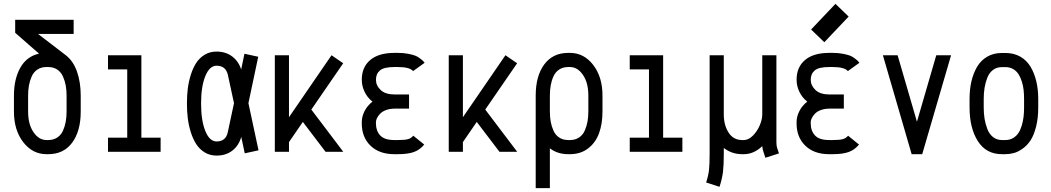

<svg xmlns="http://www.w3.org/2000/svg" viewBox="-20 -786 5442 994"><path d="M324.7 -291.5Q324.7 -319.3 320.3 -343.5Q315.9 -367.7 305.9 -390.1Q295.9 -412.6 276.4 -425.8Q256.8 -439 229.5 -439H220.7Q193.4 -439 173.8 -426Q154.3 -413.1 144.3 -390.6Q134.3 -368.2 129.9 -344Q125.5 -319.8 125.5 -291.5V-208.5Q125.5 -142.6 153.3 -101.8Q181.2 -61 220.7 -61H229.5Q256.8 -61 276.4 -74Q295.9 -86.9 305.9 -109.1Q315.9 -131.3 320.3 -155.8Q324.7 -180.2 324.7 -208.5ZM58.6 -683.6H361.3V-610.4H176.8L320.8 -500Q359.4 -470.2 378.7 -415Q397.9 -359.9 397.9 -291.5V-208.5Q397.9 -107.4 353.8 -47.6Q309.6 12.2 229.5 12.2H220.7Q148.4 12.2 100.3 -50Q52.2 -112.3 52.2 -208.5V-291.5Q52.2 -377 85.2 -435.5Q118.2 -494.1 182.1 -508.3L58.6 -616.2Z M539.1 -500H711.9V-73.2H811.5V0H539.1V-73.2H638.7V-426.8H539.1Z M1266.1 -252 1318.4 -7.8 1247.1 7.8 1229 -77.1Q1216.3 -32.2 1182.9 -6.3Q1149.4 19.5 1101.1 19.5Q1066.9 19.5 1040 3.2Q1013.2 -13.2 996.1 -39.6Q979 -65.9 967.8 -101.8Q956.5 -137.7 952.1 -174.3Q947.8 -210.9 947.8 -250.5Q947.8 -290 952.1 -326.4Q956.5 -362.8 967.8 -398.7Q979 -434.6 996.1 -460.7Q1013.2 -486.8 1040 -502.9Q1066.9 -519 1101.1 -519Q1148.4 -519 1181.9 -493.9Q1215.3 -468.8 1228.5 -426.3L1245.6 -507.8L1316.9 -492.2ZM1191.4 -252 1159.7 -398.4Q1148.9 -445.8 1101.1 -445.8Q1064.9 -445.8 1043 -392.1Q1021 -338.4 1021 -250.5Q1021 -161.6 1043 -107.7Q1064.9 -53.7 1101.1 -53.7Q1148.9 -53.7 1159.2 -101.1Z M1476.1 0H1402.8V-500H1476.1V-179.2L1696.3 -500L1756.8 -458.5L1591.8 -218.8L1757.3 0H1665.5L1547.9 -154.8L1476.1 -50.3Z M2118.7 -418Q2100.6 -439 2040 -439H2021.5Q1967.8 -439 1947 -421.4Q1926.3 -403.8 1926.3 -373Q1926.3 -343.3 1950.7 -320.1Q1975.1 -296.9 2023.4 -296.9H2097.7V-223.6H2023.4Q1997.6 -223.6 1977.5 -215.8Q1957.5 -208 1947 -196.3Q1936.5 -184.6 1931.4 -173.8Q1926.3 -163.1 1926.3 -154.8V-146.5Q1926.3 -108.9 1948.2 -85Q1970.2 -61 2021.5 -61H2040Q2076.2 -61 2092.5 -65.7Q2108.9 -70.3 2119.6 -83.5L2176.3 -37.6Q2153.3 -9.8 2122.1 1.2Q2090.8 12.2 2040 12.2H2021.5Q1943.4 12.2 1898.2 -31.7Q1853 -75.7 1853 -146.5V-154.8Q1853 -182.6 1867.4 -210.9Q1881.8 -239.3 1908.2 -259.8Q1881.3 -281.2 1867.2 -311.3Q1853 -341.3 1853 -373Q1853 -438.5 1896.7 -475.3Q1940.4 -512.2 2021.5 -512.2H2040Q2068.8 -512.2 2092.8 -507.6Q2116.7 -502.9 2129.4 -498Q2142.1 -493.2 2154.8 -483.4Q2167.5 -473.6 2169.7 -471.2Q2171.9 -468.8 2178.2 -460.9Z M2376.5 0H2303.2V-500H2376.5V-179.2L2596.7 -500L2657.2 -458.5L2492.2 -218.8L2657.7 0H2565.9L2448.2 -154.8L2376.5 -50.3Z M3025.9 -208.5V-291.5Q3025.9 -357.4 2998 -398.2Q2970.2 -439 2930.7 -439H2921.9Q2894.5 -439 2875 -426Q2855.5 -413.1 2845.5 -390.9Q2835.4 -368.7 2831.1 -344.2Q2826.7 -319.8 2826.7 -291.5V-208.5Q2826.7 -180.2 2831.1 -156Q2835.4 -131.8 2845.5 -109.4Q2855.5 -86.9 2875 -74Q2894.5 -61 2921.9 -61H2930.7Q2958 -61 2977.5 -74Q2997.1 -86.9 3007.1 -109.4Q3017.1 -131.8 3021.5 -156Q3025.9 -180.2 3025.9 -208.5ZM2930.7 12.2H2921.9Q2866.2 12.2 2826.7 -18.1V188H2753.4V-291.5Q2753.4 -392.6 2797.6 -452.4Q2841.8 -512.2 2921.9 -512.2H2930.7Q3002.9 -512.2 3051 -450Q3099.1 -387.7 3099.1 -291.5V-208.5Q3099.1 -145 3081.3 -96.2Q3063.5 -47.4 3024.7 -17.6Q2985.8 12.2 2930.7 12.2Z M3240.2 -500H3413.1V-73.2H3512.7V0H3240.2V-73.2H3339.8V-426.8H3240.2Z M3926.3 -29.3Q3882.3 12.2 3831.1 12.2H3822.3Q3768.6 12.2 3727.1 -20V12.2Q3727.1 68.8 3723.1 102.8Q3719.2 136.7 3705.1 181.2L3635.7 158.7Q3647.5 122.6 3650.6 94Q3653.8 65.4 3653.8 12.2V-500H3727.1V-193.8Q3727.1 -138.7 3751.7 -99.9Q3776.4 -61 3822.3 -61H3831.1Q3855 -61 3877.7 -83.7Q3900.4 -106.4 3913.3 -137.2Q3926.3 -168 3926.3 -193.8V-500H3999.5V-48.3Q3999.5 -39.1 4000.7 -31.7Q4002 -24.4 4003.2 -20.3Q4004.4 -16.1 4007.6 -7.3Q4010.7 1.5 4012.7 8.3L3942.4 30.8Q3940.4 24.4 3937.3 14.9Q3934.1 5.4 3932.4 0Q3930.7 -5.4 3928.7 -13.2Q3926.8 -21 3926.3 -29.3Z M4247.6 -567.4 4179.2 -633.3 4305.2 -766.1 4373.5 -700.2ZM4369.6 -418Q4351.6 -439 4291 -439H4272.5Q4218.8 -439 4198 -421.4Q4177.2 -403.8 4177.2 -373Q4177.2 -343.3 4201.7 -320.1Q4226.1 -296.9 4274.4 -296.9H4348.6V-223.6H4274.4Q4248.5 -223.6 4228.5 -215.8Q4208.5 -208 4198 -196.3Q4187.5 -184.6 4182.4 -173.8Q4177.2 -163.1 4177.2 -154.8V-146.5Q4177.2 -108.9 4199.2 -85Q4221.2 -61 4272.5 -61H4291Q4327.1 -61 4343.5 -65.7Q4359.9 -70.3 4370.6 -83.5L4427.2 -37.6Q4404.3 -9.8 4373 1.2Q4341.8 12.2 4291 12.2H4272.5Q4194.3 12.2 4149.2 -31.7Q4104 -75.7 4104 -146.5V-154.8Q4104 -182.6 4118.4 -210.9Q4132.8 -239.3 4159.2 -259.8Q4132.3 -281.2 4118.2 -311.3Q4104 -341.3 4104 -373Q4104 -438.5 4147.7 -475.3Q4191.4 -512.2 4272.5 -512.2H4291Q4319.8 -512.2 4343.8 -507.6Q4367.7 -502.9 4380.4 -498Q4393.1 -493.2 4405.8 -483.4Q4418.5 -473.6 4420.7 -471.2Q4422.9 -468.8 4429.2 -460.9Z M4699.7 12.2 4550.8 -500H4627L4727.1 -155.8L4827.1 -500H4903.8L4754.4 12.2Z M5355 -274.4V-229.5Q5355 -172.9 5343.5 -128.7Q5332 -84.5 5314.7 -58.6Q5297.4 -32.7 5273.9 -16.1Q5250.5 0.5 5228.8 6.3Q5207 12.2 5184.6 12.2H5167.5Q5085.4 12.2 5042.5 -55.2Q4999.5 -122.6 4999.5 -230V-273.9Q4999.5 -322.8 5009 -364.3Q5018.6 -405.8 5038.1 -439.5Q5057.6 -473.1 5090.6 -492.4Q5123.5 -511.7 5166.5 -511.7H5185.5Q5229 -511.7 5262.2 -492.7Q5295.4 -473.6 5315.2 -440.4Q5335 -407.2 5345 -365.2Q5355 -323.2 5355 -274.4ZM5185.5 -438.5H5166.5Q5139.6 -438.5 5120.4 -423.6Q5101.1 -408.7 5091.3 -383.3Q5081.5 -357.9 5077.1 -331.1Q5072.8 -304.2 5072.8 -273.9V-230Q5072.8 -199.2 5077.1 -171.6Q5081.5 -144 5091.6 -117.9Q5101.6 -91.8 5121.1 -76.4Q5140.6 -61 5167.5 -61H5184.6Q5207 -61 5224.4 -71Q5241.7 -81.1 5252.4 -97.4Q5263.2 -113.8 5269.8 -136.2Q5276.4 -158.7 5279.1 -181.4Q5281.7 -204.1 5281.7 -229.5V-274.4Q5281.7 -298.3 5279.3 -320.3Q5276.9 -342.3 5270 -364.3Q5263.2 -386.2 5252.7 -402.3Q5242.2 -418.5 5225.1 -428.5Q5208 -438.5 5185.5 -438.5Z"/></svg>

Font: Anka/Coder Narrow
Style: Regular
Weight: 400
Width: 3
Monospace: yes
Version: Version 001.100